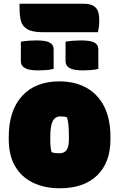

<svg xmlns="http://www.w3.org/2000/svg" viewBox="-20 -999 640 1031"><path d="M299 -562Q382 -562 443.5 -528Q505 -494 539 -428Q573 -362 573 -264V-250Q573 -126 501.5 -57Q430 12 301 12Q219 12 157 -18Q95 -48 61 -106.5Q27 -165 27 -250V-264Q27 -405 98.5 -483.5Q170 -562 299 -562ZM305 -374Q276 -374 263 -348.5Q250 -323 250 -263V-250Q250 -204 257 -182Q265 -179 274.5 -177.5Q284 -176 299 -176Q325 -176 337.5 -193.5Q350 -211 350 -251V-264Q350 -300 348 -324Q346 -348 340 -369Q326 -374 305 -374ZM92 -775Q113 -779 135.5 -780.5Q158 -782 176 -782Q198 -782 219 -779Q240 -776 254 -765.5Q268 -755 268 -733V-629Q248 -624 225 -622.5Q202 -621 183 -621Q162 -621 141 -624.5Q120 -628 106 -639Q92 -650 92 -672ZM332 -775Q353 -779 375.5 -780.5Q398 -782 416 -782Q438 -782 459 -779Q480 -776 494 -765.5Q508 -755 508 -733V-629Q488 -624 465 -622.5Q442 -621 423 -621Q402 -621 381 -624.5Q360 -628 346 -639Q332 -650 332 -672ZM85 -979H430Q472 -979 492.5 -959.5Q513 -940 513 -893Q513 -866 510.5 -851.5Q508 -837 506 -826H211Q153 -826 126 -842.5Q99 -859 92 -888Q85 -917 85 -956Z"/></svg>

Font: Recursive Sn Csl St XBk
Style: Regular
Weight: 1000
Version: Version 1.079;hotconv 1.0.112;makeotfexe 2.5.65598; ttfautoh